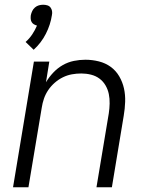

<svg xmlns="http://www.w3.org/2000/svg" viewBox="-20 -790 640 810"><path d="M122 -580 88 -613Q104 -627 116 -645Q128 -663 136 -682Q129 -684 123 -687.5Q117 -691 113.5 -697Q110 -703 109.5 -710.5Q109 -718 110 -726Q112 -735 116 -743.5Q120 -752 127.5 -758.5Q135 -765 144 -767.5Q153 -770 162 -770Q171 -770 179.5 -767.5Q188 -765 193 -758.5Q198 -752 199.5 -743.5Q201 -735 199 -726Q193 -686 173.5 -647.5Q154 -609 122 -580ZM35 0 123 -530H188L174 -443Q187 -465 205 -484Q223 -503 245 -515.5Q267 -528 291.5 -533Q316 -538 340 -538Q369 -538 397 -531Q425 -524 447 -508Q469 -492 483 -468Q497 -444 503 -417Q509 -390 508 -360.5Q507 -331 502 -302L452 0H387L439 -312Q442 -332 442.5 -353Q443 -374 439 -393.5Q435 -413 425 -430Q415 -447 399.5 -458.5Q384 -470 364 -475Q344 -480 323 -480Q323 -480 323 -480Q323 -480 323 -480Q303 -480 283.5 -476.5Q264 -473 245.5 -464Q227 -455 211 -441Q195 -427 183.5 -410Q172 -393 165.5 -374Q159 -355 156 -335L100 0Z"/></svg>

Font: Iosevka Curly LtExObl
Style: Regular
Weight: 300
Width: 7
Italic angle: -9°
Monospace: yes
Designer: Belleve Invis
Foundry: Belleve Invis
Version: Version 11.1.0; ttfautohint (v1.8.3)